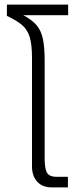

<svg xmlns="http://www.w3.org/2000/svg" viewBox="-20 -814 340 834"><path d="M205 0Q164 0 141.5 -25Q119 -50 119 -91V-563Q119 -620 109 -653Q99 -686 75 -706Q51 -726 10 -745V-794H276V-748H81Q117 -729 137.5 -706Q158 -683 166 -646.5Q174 -610 174 -549V-123Q174 -84 183.5 -65Q193 -46 226 -46H275V0Z"/></svg>

Font: Kanit ExtraLight
Style: Regular
Weight: 275
Designer: Katatrad Team
Foundry: CadsonDemak
Version: Version 2.000; ttfautohint (v1.8.3)